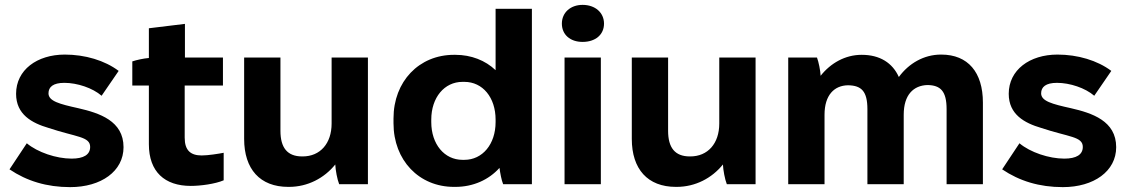

<svg xmlns="http://www.w3.org/2000/svg" viewBox="-20 -756 4627 788"><path d="M268 12C395 12 487 -53 487 -152C487 -260 388 -292 301 -312C224 -329 179 -341 179 -373C179 -399 198 -416 244 -416C297 -416 360 -395 397 -363L467 -465C410 -508 329 -532 246 -532C132 -532 46 -469 46 -371C46 -286 111 -251 179 -231C293 -193 350 -196 350 -153C350 -121 323 -105 274 -105C211 -105 134 -131 90 -168L19 -61C90 -13 172 12 268 12Z M763 7C803 7 863 -1 898 -16V-129C878 -125 834 -118 808 -118C763 -118 738 -138 738 -191V-405H895V-520H739V-658L591 -640V-518C568 -516 541 -510 523 -504V-405H591V-164C591 -51 656 7 763 7Z M1163 11H1166C1243 11 1311 -25 1356 -81C1357 -58 1364 -20 1372 0H1490V-520H1341V-249C1341 -167 1294 -114 1222 -114H1220C1159 -114 1131 -150 1131 -219V-520H982V-186C982 -62 1047 11 1163 11Z M1843 11H1849C1922 11 1986 -18 2030 -67C2033 -45 2038 -17 2045 0H2163V-720H2014V-468C1972 -508 1914 -531 1849 -531H1843C1700 -531 1595 -422 1595 -270V-250C1595 -98 1700 11 1843 11ZM1878 -100C1804 -100 1750 -164 1750 -255V-265C1750 -356 1804 -420 1878 -420H1886C1961 -420 2014 -356 2014 -265V-255C2014 -164 1960 -100 1886 -100Z M2371 -584C2424 -584 2459 -614 2459 -659C2459 -704 2423 -736 2371 -736C2321 -736 2286 -704 2286 -659C2286 -614 2320 -584 2371 -584ZM2297 0H2446V-520H2297Z M2754 11H2757C2834 11 2902 -25 2947 -81C2948 -58 2955 -20 2963 0H3081V-520H2932V-249C2932 -167 2885 -114 2813 -114H2811C2750 -114 2722 -150 2722 -219V-520H2573V-186C2573 -62 2638 11 2754 11Z M3215 0H3364V-285C3364 -366 3404 -405 3460 -406H3461C3515 -405 3540 -382 3540 -308V0H3689V-285C3689 -367 3729 -405 3786 -407H3787C3840 -406 3865 -382 3865 -308V0H4014V-335C4014 -459 3953 -532 3843 -532H3842C3772 -532 3710 -496 3669 -440C3643 -498 3591 -531 3517 -531H3516C3449 -531 3389 -497 3348 -445C3347 -467 3340 -501 3333 -520H3215Z M4342 12C4469 12 4561 -53 4561 -152C4561 -260 4462 -292 4375 -312C4298 -329 4253 -341 4253 -373C4253 -399 4272 -416 4318 -416C4371 -416 4434 -395 4471 -363L4541 -465C4484 -508 4403 -532 4320 -532C4206 -532 4120 -469 4120 -371C4120 -286 4185 -251 4253 -231C4367 -193 4424 -196 4424 -153C4424 -121 4397 -105 4348 -105C4285 -105 4208 -131 4164 -168L4093 -61C4164 -13 4246 12 4342 12Z"/></svg>

Font: Fixel Display Bold
Style: Bold
Weight: 700
Designer: AlfaBravo + MacPaw
Foundry: Kyrylo Tkachov, Marchela Mozhyna, Serhii Makarenko, Maria Weinstein, Zakhar Kryvoshyya
Version: Version 1.211